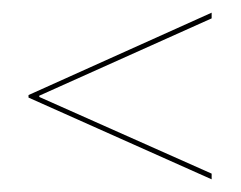

<svg xmlns="http://www.w3.org/2000/svg" viewBox="-20 -465 380 303"><path d="M314 -182 25 -311V-315L314 -445V-436L42 -314V-312L314 -191Z"/></svg>

Font: Moniqa Black
Style: Regular
Weight: 900
Designer: Rajesh Rajput
Foundry: Rajesh Rajput
Version: Version 1.000